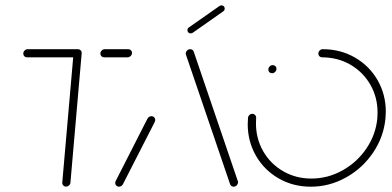

<svg xmlns="http://www.w3.org/2000/svg" viewBox="-20 -704 1477 724"><path d="M288.1 -504.1 245.6 -15.6Q245.2 -9.3 240.2 -4.8Q235.2 -0.4 228.9 -0.4Q222.6 -0.4 218.5 -4.8Q214.4 -9.3 214.8 -15.6L257.4 -504.1ZM67.8 -501.9Q67.8 -508.5 72.8 -513.5Q77.8 -518.5 84.4 -518.5H274.1Q280 -518.5 284.1 -514.4Q288.1 -510.4 288.1 -504.4Q288.1 -497.8 283 -492.8Q277.8 -487.8 271.5 -487.8H81.9Q75.9 -487.8 71.9 -491.9Q67.8 -495.9 67.8 -501.9ZM358.5 -501.9Q358.5 -508.5 363.5 -513.5Q368.5 -518.5 375.2 -518.5H463.7Q469.6 -518.5 473.7 -514.4Q477.8 -510.4 477.8 -504.4Q477.8 -497.8 472.6 -492.8Q467.4 -487.8 461.1 -487.8H372.6Q366.7 -487.8 362.6 -491.9Q358.5 -495.9 358.5 -501.9Z M428.5 0Q422.6 0 418.5 -4.1Q414.4 -8.1 414.4 -14.1Q414.4 -17.8 416.3 -21.5L536.3 -257Q538.5 -261.1 542.6 -263.5Q546.7 -265.9 551.1 -265.9Q557.4 -265.9 561.7 -261.3Q565.9 -256.7 565.2 -250.4Q565.2 -248.1 563.7 -244.4L443.3 -8.9Q441.1 -4.8 437 -2.4Q433 0 428.5 0ZM877.8 -15.6Q877 -9.3 872.2 -4.6Q867.4 0 861.1 0Q856.7 0 853.1 -2.4Q849.6 -4.8 847.8 -8.9L682.2 -494.8Q680.4 -500 680.4 -503.3Q681.1 -509.6 685.9 -514.1Q690.7 -518.5 697 -518.5Q701.9 -518.5 705.4 -516.1Q708.9 -513.7 710.4 -509.6L875.9 -23.7Q877.8 -19.6 877.8 -15.6ZM698.5 -578.1Q693.3 -578.1 690 -581.7Q686.7 -585.2 686.7 -590.4Q686.7 -593.7 688.3 -596.5Q690 -599.3 693 -601.1L807.8 -681.5Q811.1 -683.7 815.6 -683.7Q820.7 -683.7 824.1 -680.2Q827.4 -676.7 827.4 -671.5Q827.4 -668.1 825.7 -665.4Q824.1 -662.6 821.1 -660.7L706.7 -580.4Q703 -578.1 698.5 -578.1Z M991.9 -441.5Q991.9 -448.5 996.9 -453.5Q1001.9 -458.5 1008.5 -458.5Q1014.4 -458.5 1018.5 -454.4Q1022.6 -450.4 1022.6 -444.4Q1022.6 -437.8 1017.4 -432.8Q1012.2 -427.8 1005.6 -427.8Q999.6 -427.8 995.7 -431.7Q991.9 -435.6 991.9 -441.5ZM1180.4 -501.9Q1180.4 -508.5 1185.4 -513.5Q1190.4 -518.5 1197 -518.5Q1263.7 -518.5 1318.1 -487.2Q1372.6 -455.9 1403.7 -401.9Q1434.8 -347.8 1434.8 -282.2Q1434.8 -271.1 1433.7 -259.3Q1427.4 -188.9 1387.4 -129.3Q1347.4 -69.6 1284.8 -34.8Q1222.2 0 1151.9 0Q1085.2 0 1030.7 -31.3Q976.3 -62.6 945.2 -116.7Q914.1 -170.7 914.1 -236.3Q914.1 -247.8 915.2 -259.3Q915.6 -265.6 920.4 -270.2Q925.2 -274.8 931.5 -274.8Q937.8 -274.8 942 -270.2Q946.3 -265.6 945.9 -259.3Q945.2 -252.2 945.2 -238.9Q945.2 -181.1 972.6 -133.5Q1000 -85.9 1047.8 -58.3Q1095.6 -30.7 1154.1 -30.7Q1216.3 -30.7 1271.5 -61.5Q1326.7 -92.2 1362 -144.6Q1397.4 -197 1403 -259.3Q1403.7 -265.9 1403.7 -279.6Q1403.7 -337.4 1376.3 -385Q1348.9 -432.6 1301.1 -460.2Q1253.3 -487.8 1194.4 -487.8Q1188.5 -487.8 1184.4 -491.9Q1180.4 -495.9 1180.4 -501.9Z"/></svg>

Font: 26F Galaxy Sans Ultra Light
Style: Italic
Weight: 200
Italic angle: -5°
Designer: C₂₉H₂₅N₃O₅
Version: Version 1.200